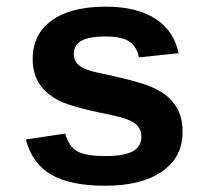

<svg xmlns="http://www.w3.org/2000/svg" viewBox="-20 -559 640 588"><path d="M539.1 -154.3Q539.1 -77.6 476.3 -33.9Q413.6 9.8 302.7 9.8Q193.8 9.8 136 -24.7Q78.1 -59.1 59.1 -131.8L179.7 -149.9Q189.9 -112.3 215.1 -96.7Q240.2 -81.1 302.7 -81.1Q360.4 -81.1 386.7 -95.7Q413.1 -110.4 413.1 -141.6Q413.1 -167 391.8 -181.9Q370.6 -196.8 319.8 -207Q203.6 -230 163.1 -249.8Q122.6 -269.5 101.3 -301Q80.1 -332.5 80.1 -378.4Q80.1 -454.1 138.4 -496.3Q196.8 -538.6 303.7 -538.6Q397.9 -538.6 455.3 -502Q512.7 -465.3 526.9 -396L405.3 -383.3Q399.4 -415.5 376.5 -431.4Q353.5 -447.3 303.7 -447.3Q254.9 -447.3 230.5 -434.8Q206.1 -422.4 206.1 -393.1Q206.1 -370.1 224.9 -356.7Q243.7 -343.3 288.1 -334.5Q350.1 -321.8 398.2 -308.3Q446.3 -294.9 475.3 -276.4Q504.4 -257.8 521.7 -228.8Q539.1 -199.7 539.1 -154.3Z"/></svg>

Font: Cousine
Style: Bold
Weight: 700
Monospace: yes
Designer: Steve Matteson
Foundry: Ascender Corporation
Version: Version 1.20